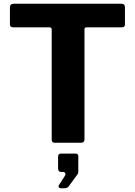

<svg xmlns="http://www.w3.org/2000/svg" viewBox="-20 -762 721 1025"><path d="M33 -724Q33 -732 38 -737Q43 -742 53 -742H627Q638 -742 642.5 -737Q647 -732 647 -724V-631Q647 -616 629 -616H442Q431 -616 431 -606V-19Q431 0 414 0H271Q256 0 256 -17V-603Q256 -616 245 -616H52Q33 -616 33 -631ZM304 243Q297 243 294 237.5Q291 232 294 227L325 179Q331 170 328.5 163Q326 156 317 156H308Q290 156 290 137V75Q290 58 305 58H384Q398 58 398 72V156Q398 159 397 162Q396 165 395 167L348 231Q343 238 337.5 240.5Q332 243 320 243Z"/></svg>

Font: Libre Franklin
Style: Bold
Weight: 700
Designer: Pablo Impallari, Rodrigo Fuenzalida, Nhung Nguyen
Foundry: Impallari Type
Version: Version 3.000